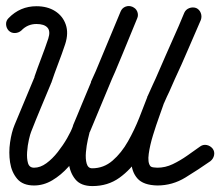

<svg xmlns="http://www.w3.org/2000/svg" viewBox="-23 -596 743 648"><path d="M6 -493Q-2 -502 -2.5 -514Q-3 -526 6 -535Q45 -575 100 -575Q137 -575 163 -558.5Q189 -542 199 -513Q209 -484 197 -447Q186 -414 173.5 -381.5Q161 -349 150 -316Q150 -316 149 -315Q149 -314 149 -314Q132 -273 115 -232.5Q98 -192 82 -151Q79 -144 74.5 -124.5Q70 -105 68.5 -83Q67 -61 71.5 -45.5Q76 -30 92 -30Q113 -30 133.5 -45Q154 -60 172 -83Q190 -106 203.5 -129.5Q217 -153 223 -170Q223 -170 223 -171Q223 -171 223 -171Q238 -208 253.5 -245Q269 -282 284 -318Q284 -318 284 -319Q284 -320 284 -320Q311 -378 335.5 -437.5Q360 -497 384 -557Q389 -568 400.5 -573Q412 -578 423 -573Q435 -569 440 -557.5Q445 -546 440 -534Q415 -474 390.5 -413.5Q366 -353 339 -294Q339 -294 339 -295Q339 -296 339 -296Q324 -259 309 -222Q294 -185 279 -149Q279 -149 279 -149Q279 -150 279 -150Q269 -123 251 -92Q233 -61 208 -33Q183 -5 153.5 12.5Q124 30 92 30Q54 30 35 7.5Q16 -15 11 -48Q6 -81 11 -115.5Q16 -150 26 -174Q43 -215 60 -255.5Q77 -296 94 -337Q94 -337 93 -336Q93 -336 93 -336Q104 -368 116.5 -400.5Q129 -433 140 -466Q148 -491 137 -503Q126 -515 100 -515Q70 -515 49 -493Q40 -485 27.5 -484.5Q15 -484 6 -493ZM424 -573Q435 -568 440 -556.5Q445 -545 440 -534Q360 -342 280 -150Q280 -150 280 -151Q280 -152 280 -152Q278 -145 273.5 -125Q269 -105 267 -82.5Q265 -60 269.5 -44Q274 -28 288 -28Q327 -28 357 -54Q387 -80 409 -119Q431 -158 447 -198.5Q463 -239 474 -268Q474 -268 474 -270Q475 -271 475 -271Q484 -291 493.5 -312Q503 -333 513 -354Q513 -354 513 -354Q513 -354 513 -354Q513 -354 513 -354Q536 -403 557 -453Q578 -503 599 -553Q604 -564 615.5 -568.5Q627 -573 639 -569Q650 -564 654.5 -552.5Q659 -541 655 -529Q633 -479 611.5 -428.5Q590 -378 567 -329Q567 -329 567 -329Q567 -329 567 -329Q567 -329 567 -329Q567 -329 567 -329Q558 -308 548.5 -287Q539 -266 529 -246Q529 -246 530 -247Q530 -248 530 -248Q515 -207 495 -159Q475 -111 447 -67.5Q419 -24 380 4Q341 32 289 32Q250 32 231.5 9.5Q213 -13 209 -46.5Q205 -80 210 -114.5Q215 -149 224 -172Q224 -172 224 -173Q224 -174 224 -174Q264 -269 304 -365Q344 -461 384 -557Q389 -569 400.5 -573.5Q412 -578 424 -573ZM600 -553Q605 -564 616.5 -568.5Q628 -573 639 -568Q650 -563 654.5 -551.5Q659 -540 654 -529Q623 -457 591.5 -385.5Q560 -314 528 -242Q528 -242 529 -243Q529 -244 529 -244Q525 -232 514.5 -203Q504 -174 493.5 -140Q483 -106 479 -77Q475 -48 484 -36Q487 -32 495.5 -31Q504 -30 508 -30Q535 -30 560 -42Q585 -54 608.5 -70.5Q632 -87 653 -102Q663 -109 675 -106.5Q687 -104 695 -94Q702 -84 699.5 -72Q697 -60 687 -52Q647 -24 603 3Q559 30 508 30Q461 29 441 6.5Q421 -16 420 -52Q419 -88 428.5 -128.5Q438 -169 451.5 -205Q465 -241 473 -264Q473 -264 473 -265Q474 -266 474 -266Q505 -338 536.5 -409.5Q568 -481 600 -553Q600 -553 600 -553Q600 -553 600 -553Z"/></svg>

Font: FRB American Cursive Guidelines
Style: Bold Italic
Weight: 700
Italic angle: -25°
Version: Version 2.0;Modular Font Editor K font №1